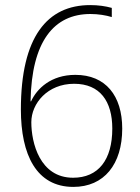

<svg xmlns="http://www.w3.org/2000/svg" viewBox="-20 -815 551 754"><path d="M62 -385C62 -207 123 -81 268 -81C389 -81 460 -170 460 -310C460 -439 395 -521 276 -521C180 -521 125 -467 102 -417H100C104 -653 192 -760 335 -760C366 -760 396 -755 419 -748V-784C394 -791 366 -795 334 -795C166 -795 62 -671 62 -385ZM267 -117C136 -117 103 -255 103 -335C103 -409 167 -486 271 -486C373 -486 421 -417 421 -310C421 -187 366 -117 267 -117Z"/></svg>

Font: Noto Sans Kannada UI SemiCondensed ExtraLight
Style: Regular
Weight: 200
Width: 4
Designer: Jelle Bosma - Monotype Design Team
Foundry: Monotype Imaging Inc.
Version: Version 2.005